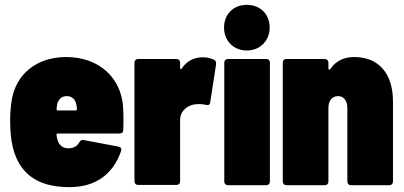

<svg xmlns="http://www.w3.org/2000/svg" viewBox="-20 -763 1664 791"><path d="M487 -324C478 -443 388 -528 253 -528C130 -528 45 -457 28 -349C24 -325 21 -286 22 -260C22 -223 25 -190 32 -160C57 -52 129 8 266 8C372 8 445 -43 479 -141C482 -150 478 -157 468 -159L325 -186C317 -188 311 -184 306 -176C298 -161 284 -153 265 -152C239 -151 224 -164 217 -186C215 -192 214 -199 213 -207C212 -211 214 -213 218 -213H473C482 -213 488 -218 488 -228C489 -251 489 -290 487 -324ZM255 -367C277 -367 291 -353 295 -331L297 -314C297 -310 296 -308 292 -308H218C214 -308 213 -310 213 -314L215 -331C220 -353 233 -367 255 -367Z M815 -527C775 -527 747 -508 728 -480C725 -476 722 -478 722 -483V-505C722 -514 716 -520 707 -520H549C540 -520 534 -514 534 -505V-16C534 -7 540 -1 549 -1H707C716 -1 722 -7 722 -16V-270C722 -301 745 -322 769 -330C789 -336 812 -335 828 -331C838 -329 844 -330 846 -341L870 -497C871 -506 870 -512 863 -516C852 -522 837 -527 815 -527Z M997 -555C1051 -555 1091 -595 1091 -649C1091 -705 1052 -743 997 -743C942 -743 903 -705 903 -649C903 -595 942 -555 997 -555ZM919 0H1077C1086 0 1092 -6 1092 -15V-505C1092 -514 1086 -520 1077 -520H919C910 -520 904 -514 904 -505V-15C904 -6 910 0 919 0Z M1440 -528C1402 -528 1367 -516 1342 -480C1337 -475 1333 -475 1333 -480V-505C1333 -514 1327 -520 1318 -520H1160C1151 -520 1145 -514 1145 -505V-15C1145 -6 1151 0 1160 0H1318C1327 0 1333 -6 1333 -15V-318C1333 -348 1348 -367 1373 -367C1396 -367 1411 -348 1411 -318V-15C1411 -6 1417 0 1426 0H1584C1593 0 1599 -6 1599 -15V-345C1599 -460 1540 -528 1440 -528Z"/></svg>

Font: Barlow Semi Condensed Black
Style: Regular
Weight: 900
Width: 4
Designer: Jeremy Tribby
Foundry: Tribby Type
Version: Version 1.408;PS 001.408;hotconv 1.0.88;makeotf.lib2.5.64775